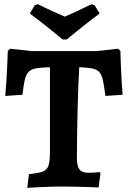

<svg xmlns="http://www.w3.org/2000/svg" viewBox="-20 -884 607 910"><path d="M109.2 6.3 117.2 -58.8Q161.5 -62.8 182.5 -70.9Q203.5 -78.9 210.1 -100.3Q216.8 -121.6 216.8 -164.7V-565.5Q175.9 -564.4 151.9 -560.3Q127.8 -556.1 115.5 -543.2Q103.1 -530.4 97.2 -504.7Q91.3 -479 86.7 -435L4.9 -429.2Q8 -463.2 10.4 -501.6Q12.7 -540.1 14.5 -577Q16.2 -613.9 16.8 -642.4L27.6 -653.1L126.8 -642.1H438.6L539.9 -653.1L550.7 -642.4Q551.7 -608.5 553 -570.5Q554.3 -532.4 556.7 -497.2Q559.1 -462 561.2 -435L479.4 -429.2Q473.8 -476 467.9 -502.9Q461.9 -529.7 450.3 -542.6Q438.6 -555.4 416.4 -559.7Q394.2 -563.9 355.5 -565.5Q353.4 -530.6 351.3 -479.5Q349.2 -428.5 347.9 -368.9Q346.6 -309.3 345.5 -248.4Q344.5 -187.4 344.5 -133.6Q344.5 -96.2 357 -80.7Q369.6 -65.2 399.2 -65.2Q423.8 -65.2 452.4 -68.2L456.3 -63.3L447.3 4.4Q420.9 2.9 387.7 2.2Q354.6 1.5 324 0.7Q293.4 0 275.1 0Q257.7 0 229.4 0.7Q201.1 1.5 169.5 2.9Q137.9 4.4 109.2 6.3ZM276.7 -696.8Q276.7 -696.8 263.1 -708.2Q249.5 -719.6 226.5 -738.1Q203.5 -756.6 176.1 -778.2Q148.7 -799.7 121.5 -820L145 -860L160.3 -863.7Q194.9 -846.4 230.4 -830.3Q265.9 -814.1 286.8 -805Q308.7 -814.1 343 -830Q377.3 -845.9 412.9 -863.7L428.2 -860L452.1 -820Q425 -799.7 397.3 -778.2Q369.6 -756.6 346.7 -738.1Q323.7 -719.6 310.1 -708.2Q296.5 -696.8 296.5 -696.8Z"/></svg>

Font: Alegreya
Style: Regular
Weight: 400
Designer: Juan Pablo del Peral
Foundry: Huerta Tipografica
Version: Version 2.009